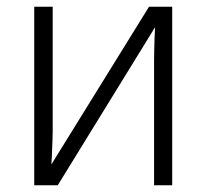

<svg xmlns="http://www.w3.org/2000/svg" viewBox="-20 -552 616 572"><path d="M137 -162Q137 -151 136.5 -138Q136 -125 135.5 -112Q135 -99 134.5 -86Q134 -73 133 -62L424 -532H493V0H439V-371Q439 -386 439.5 -404Q440 -422 440.5 -440Q441 -458 442 -471L152 0H82V-532H137Z"/></svg>

Font: Noto Sans Display Light
Style: Regular
Weight: 300
Designer: Monotype Design Team
Foundry: Monotype Imaging Inc.
Version: Version 2.003